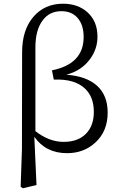

<svg xmlns="http://www.w3.org/2000/svg" viewBox="-20 -808 642 1030"><path d="M102.5 202.1 90.8 193.4 97.7 -7.8 98.6 -527.3Q98.6 -647.5 159.2 -717.8Q219.7 -788.1 318.4 -788.1Q397.5 -788.1 449.2 -742.2Q502.9 -693.4 502.9 -611.3Q502.9 -545.9 463.9 -492.2Q418 -428.7 335.9 -407.2Q443.4 -399.4 500 -348.6Q557.6 -296.9 557.6 -204.1Q557.6 -103.5 491.2 -43Q429.7 13.7 339.8 13.7Q225.6 13.7 164.1 -74.2L175.8 184.6ZM321.3 -46.9Q398.4 -46.9 441.4 -90.8Q483.4 -133.8 483.4 -208Q483.4 -289.1 434.6 -334Q378.9 -385.7 268.6 -380.9L258.8 -430.7Q428.7 -464.8 428.7 -609.4Q428.7 -673.8 397 -710.9Q365.2 -748 309.6 -748Q244.1 -748 208 -697.3Q169.9 -646.5 169.9 -552.7V-104.5Q243.2 -46.9 321.3 -46.9Z"/></svg>

Font: Bpmf GenYo Min R
Style: R
Weight: 400
Foundry: But Ko
Version: Version 1.320